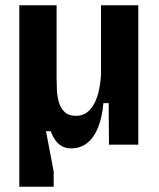

<svg xmlns="http://www.w3.org/2000/svg" viewBox="-20 -547 602 726"><path d="M53 159V-527H194V-254Q194 -234 195 -209Q196 -184 202.5 -161Q209 -138 224.5 -123.5Q240 -109 267 -109Q292 -109 309 -122Q326 -135 337.5 -157.5Q349 -180 355 -209.5Q361 -239 362 -271V-527H503V-215V0H392L391 -157H371Q366 -102 350.5 -64Q335 -26 309.5 -6Q284 14 249 14Q229 14 214.5 6Q200 -2 189.5 -16.5Q179 -31 172 -51H154L183 102V159Z"/></svg>

Font: Bricolage Grotesque SemiCondensed
Style: Bold
Weight: 700
Width: 4
Designer: Mathieu Triay
Foundry: Atelier Triay
Version: Version 1.001;gftools[0.9.33.dev8+g029e19f]